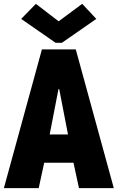

<svg xmlns="http://www.w3.org/2000/svg" viewBox="-24 -976 610 996"><path d="M-3.9 0 193.4 -719.7H369.1L566.4 0H385.7L347.7 -175.8L335 -246.1L283.2 -513.7H279.3L227.5 -246.1L214.8 -175.8L176.8 0ZM138.7 -131.8V-278.3H423.8V-131.8ZM162.1 -956.1 279.3 -866.2H281.2L402.3 -956.1L475.6 -877.9L296.9 -753.9H264.6L85.9 -877.9Z"/></svg>

Font: Reddit Mono Black
Style: Regular
Weight: 900
Monospace: yes
Designer: Stephen Hutchings
Foundry: Reddit
Version: Version 1.014